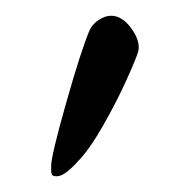

<svg xmlns="http://www.w3.org/2000/svg" viewBox="-20 -695 240 244"><path d="M45 -484Q45 -497 64 -564Q83 -631 94 -657Q98 -665 106 -670Q114 -675 121 -675Q135 -675 146.5 -659.5Q158 -644 156 -631Q155 -625 141.5 -595Q128 -565 110.5 -534.5Q93 -504 79 -490Q73 -483 65.5 -477Q58 -471 52 -471Q47 -471 46 -473Q45 -475 45 -478.5Q45 -482 45 -484Z"/></svg>

Font: EB Garamond
Style: Regular
Weight: 400
Designer: Georg Duffner and Octavio Pardo
Foundry: Georg Duffner
Version: Version 1.000; ttfautohint (v1.6)